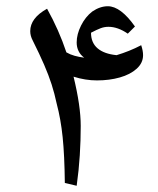

<svg xmlns="http://www.w3.org/2000/svg" viewBox="-20 -731 506 616"><path d="M226 -135 188 -144Q187 -233 181 -291Q175 -349 162 -398Q155 -431 145.5 -460.5Q136 -490 121.5 -523.5Q107 -557 85 -601Q77 -616 77 -631Q77 -673 131 -703Q150 -669 165.5 -634Q181 -599 193 -563Q205 -556 219.5 -552Q234 -548 250 -546Q226 -564 226 -595Q226 -621 240 -649Q254 -677 276 -694Q301 -711 326 -711Q367 -711 413 -646L390 -623Q358 -645 328 -645Q315 -645 303 -640.5Q291 -636 272 -626Q272 -594 293 -576Q314 -558 354 -554Q374 -560 394 -568Q414 -576 433 -586Q439 -568 439 -554Q439 -529 418.5 -510.5Q398 -492 364.5 -482.5Q331 -473 291 -473Q254 -473 216 -485Q239 -391 239 -327Q239 -281 236 -233Q233 -185 226 -135Z"/></svg>

Font: Noto Naskh Arabic UI
Style: Regular
Weight: 400
Designer: Monotype Design Team, David Williams, Mohamad Dakak and Nizar Qandah
Foundry: Monotype Imaging Inc.
Version: Version 2.014